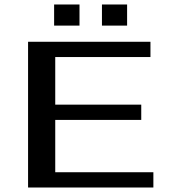

<svg xmlns="http://www.w3.org/2000/svg" viewBox="-20 -835 765 855"><path d="M663 0V-68H226V-301H609V-369H226V-581H650V-649H105V0ZM334 -721V-815H221V-721ZM546 -721V-815H434V-721Z"/></svg>

Font: Gamestation Extended
Style: Regular
Weight: 400
Width: 7
Designer: Jonas Hecksher
Foundry: Jonas Hecksher, Playtypeª, e-types AS
Version: Version 1.003